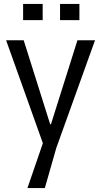

<svg xmlns="http://www.w3.org/2000/svg" viewBox="-20 -786 519 972"><path d="M119 166 197 -61 11 -582H100L234 -157H238L372 -582H461L265 -37L207 166ZM97 -684V-766H196V-684ZM284 -684V-766H382V-684Z"/></svg>

Font: Ruda
Style: Regular
Weight: 400
Designer: Mariela Monsalve and Angelina Sanchez
Foundry: Mariela Monsalve and Angelina Sanchez
Version: Version 2.000